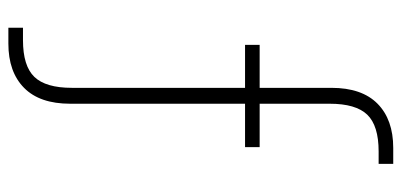

<svg xmlns="http://www.w3.org/2000/svg" viewBox="-264 -504 936 447"><g transform="rotate(90 203.5 -281.0)"><path d="M45 133H74Q134 133 159.5 106.5Q185 80 185 19V-585Q185 -656 222 -692.5Q259 -729 325 -729H362V-695H333Q273 -695 247.5 -668.5Q222 -642 222 -581V23Q222 94 185 130.5Q148 167 82 167H45ZM85 -418H323V-384H85Z"/></g></svg>

Font: Mona Sans VF XLt
Style: Regular
Weight: 200
Designer: Deni Anggara
Foundry: GitHub
Version: Version 2.000;Glyphs 3.2.3 (3260)